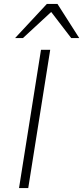

<svg xmlns="http://www.w3.org/2000/svg" viewBox="-20 -959 424 979"><path d="M77 0 189 -705H236L124 0ZM57 -765 219 -939H273L384 -765H343L241 -898L97 -765Z"/></svg>

Font: Nunito Sans 10pt SemiExpanded ExtraLight
Style: Italic
Weight: 250
Width: 6
Italic angle: -9°
Designer: Vernon Adams
Foundry: Vernon Adams
Version: Version 3.101;gftools[0.9.27]